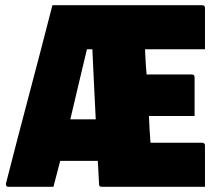

<svg xmlns="http://www.w3.org/2000/svg" viewBox="-20 -720 840 740"><path d="M186 0H11Q8 0 5 -3Q2 -6 3 -13Q47 -185 92.5 -356.5Q138 -528 182 -700H759Q770 -700 770 -689V-530H539L540 -509Q541 -490 542 -471Q543 -452 545 -433H719Q730 -433 730 -422V-273H554Q555 -247 556.5 -221.5Q558 -196 560 -170H759Q770 -170 770 -159V0H373Q363 0 362 -7Q361 -30 359.5 -53.5Q358 -77 357 -100H212Q205 -75 199 -50Q193 -25 186 0ZM315 -530Q298 -459 282 -391.5Q266 -324 251 -260H349Q346 -324 342.5 -391Q339 -458 336 -530Z"/></svg>

Font: Recursive Sn Lnr St XBk
Style: Regular
Weight: 1000
Version: Version 1.079;hotconv 1.0.112;makeotfexe 2.5.65598; ttfautoh